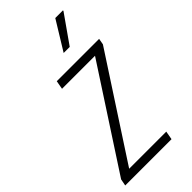

<svg xmlns="http://www.w3.org/2000/svg" viewBox="-257 -775 827 827"><g transform="rotate(-45 156.5 -361.5)"><path d="M-27 0 -21 -31 276 -487H75L82 -526H340L335 -498L36 -39H262L255 0ZM189 -591 270 -723H317L316 -719L226 -591Z"/></g></svg>

Font: Archivo ExtraCondensed Thin
Style: Italic
Weight: 250
Width: 2
Italic angle: -10°
Designer: Hector Gatti
Foundry: Omnibus-Type
Version: Version 2.001